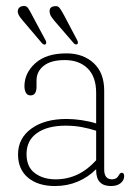

<svg xmlns="http://www.w3.org/2000/svg" viewBox="-20 -614 448 644"><path d="M40.5 -96Q40.5 -150 85 -182.5Q129.5 -215 203.5 -215Q227 -215 253.8 -211Q280.5 -207 302.5 -200V-302.5Q302.5 -356.5 274 -384.5Q245.5 -412.5 197.5 -412.5Q150.5 -412.5 126.5 -393.2Q102.5 -374 102.5 -344V-323.5Q102.5 -294 82.5 -294Q71.5 -294 66.8 -303Q62 -312 62 -325Q62 -369 98.5 -402Q135 -435 203 -435Q258.5 -435 294 -402.5Q329.5 -370 329.5 -310V-45.5Q329.5 -12.5 356 -12.5Q371.5 -12.5 378.5 -26Q383 -34.5 388 -34.5Q396.5 -34.5 396.5 -23.5Q396.5 -9.5 384.8 0.2Q373 10 352 10Q302.5 10 302.5 -43V-46.5Q275.5 -19.5 240.5 -4.8Q205.5 10 164.5 10Q107.5 10 74 -18Q40.5 -46 40.5 -96ZM69 -97Q69 -54 97 -33.2Q125 -12.5 166.5 -12.5Q245 -12.5 302.5 -76.5V-175.5Q279.5 -183 254 -187.8Q228.5 -192.5 200 -192.5Q139.5 -192.5 104.2 -167.8Q69 -143 69 -97ZM88.5 -561.5 132.5 -479.5Q137.5 -470.5 133 -465.5Q127.5 -462 120.5 -469.5L58 -543Q52.5 -549.5 47.2 -556.5Q42 -563.5 40 -571Q38.5 -581 43.2 -586.8Q48 -592.5 55.5 -593.5Q68 -596 74.2 -586.8Q80.5 -577.5 88.5 -561.5ZM195.5 -561.5 238.5 -480Q244 -470 239 -466Q233 -462.5 227 -469.5L164 -542.5Q158.5 -549 153.2 -556.2Q148 -563.5 147 -570.5Q143 -590.5 162 -593Q174 -595.5 180.5 -586.5Q187 -577.5 195.5 -561.5Z"/></svg>

Font: Fraunces 144pt S100 Thin
Style: Regular
Weight: 100
Version: Version 1.000; ttfautohint (v1.8.3)